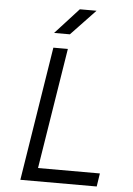

<svg xmlns="http://www.w3.org/2000/svg" viewBox="-62 -996 724 1042"><g transform="rotate(5 300.0 -475.0)"><path d="M202 -810H288L421 -950H330ZM89 0H505L516 -72H179L284 -730H205Z"/></g></svg>

Font: JetBrains Mono Light
Style: Italic
Weight: 336
Italic angle: -9°
Monospace: yes
Designer: Philipp Nurullin, Konstantin Bulenkov
Foundry: JetBrains
Version: Version 2.305